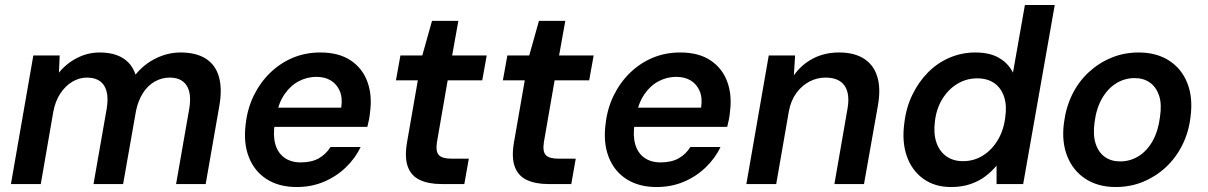

<svg xmlns="http://www.w3.org/2000/svg" viewBox="-20 -740 4858 772"><path d="M24 0 114 -517H220L217 -448Q247 -485 290 -507Q333 -529 381 -529Q419 -529 447.5 -519Q476 -509 495.5 -489.5Q515 -470 525 -440Q559 -482 607 -505.5Q655 -529 706 -529Q768 -529 807 -504.5Q846 -480 860 -432Q874 -384 862 -315L807 0H688L741 -303Q751 -364 730.5 -396Q710 -428 662 -428Q631 -428 603 -412.5Q575 -397 555.5 -367Q536 -337 527 -295L475 0H356L409 -303Q419 -364 398.5 -396Q378 -428 329 -428Q299 -428 271 -411.5Q243 -395 222.5 -364Q202 -333 194 -289L144 0Z M1173 12Q1102 12 1052.5 -19.5Q1003 -51 980.5 -108.5Q958 -166 968 -242Q975 -304 1000.5 -356Q1026 -408 1066 -447Q1106 -486 1157 -507.5Q1208 -529 1268 -529Q1342 -529 1389.5 -497.5Q1437 -466 1457 -412Q1477 -358 1468 -290Q1467 -276 1464 -260.5Q1461 -245 1457 -230H1051L1065 -307H1352Q1358 -347 1346 -374.5Q1334 -402 1310 -416.5Q1286 -431 1252 -431Q1215 -431 1181.5 -413.5Q1148 -396 1124 -361Q1100 -326 1090 -273L1085 -244Q1077 -196 1087 -160.5Q1097 -125 1123.5 -106Q1150 -87 1189 -87Q1233 -87 1262 -103.5Q1291 -120 1309 -149H1430Q1409 -104 1370.5 -67Q1332 -30 1282 -9Q1232 12 1173 12Z M1755 0Q1703 0 1668 -16.5Q1633 -33 1619.5 -70.5Q1606 -108 1617 -170L1660 -417H1572L1590 -517H1678L1717 -656H1823L1798 -517H1937L1919 -417H1780L1737 -169Q1731 -131 1744.5 -116.5Q1758 -102 1796 -102H1865L1847 0Z M2185 0Q2133 0 2098 -16.5Q2063 -33 2049.5 -70.5Q2036 -108 2047 -170L2090 -417H2002L2020 -517H2108L2147 -656H2253L2228 -517H2367L2349 -417H2210L2167 -169Q2161 -131 2174.5 -116.5Q2188 -102 2226 -102H2295L2277 0Z M2620 12Q2549 12 2499.5 -19.5Q2450 -51 2427.5 -108.5Q2405 -166 2415 -242Q2422 -304 2447.5 -356Q2473 -408 2513 -447Q2553 -486 2604 -507.5Q2655 -529 2715 -529Q2789 -529 2836.5 -497.5Q2884 -466 2904 -412Q2924 -358 2915 -290Q2914 -276 2911 -260.5Q2908 -245 2904 -230H2498L2512 -307H2799Q2805 -347 2793 -374.5Q2781 -402 2757 -416.5Q2733 -431 2699 -431Q2662 -431 2628.5 -413.5Q2595 -396 2571 -361Q2547 -326 2537 -273L2532 -244Q2524 -196 2534 -160.5Q2544 -125 2570.5 -106Q2597 -87 2636 -87Q2680 -87 2709 -103.5Q2738 -120 2756 -149H2877Q2856 -104 2817.5 -67Q2779 -30 2729 -9Q2679 12 2620 12Z M2981 0 3071 -517H3177L3172 -437Q3202 -480 3248.5 -504.5Q3295 -529 3354 -529Q3415 -529 3454 -504Q3493 -479 3507.5 -431.5Q3522 -384 3510 -316L3454 0H3335L3388 -305Q3398 -364 3375.5 -396Q3353 -428 3299 -428Q3265 -428 3234.5 -412Q3204 -396 3182 -366Q3160 -336 3152 -293L3101 0Z M3804 12Q3738 12 3692 -21.5Q3646 -55 3626 -112.5Q3606 -170 3616 -244Q3623 -306 3648 -358Q3673 -410 3711 -448.5Q3749 -487 3798 -508Q3847 -529 3902 -529Q3959 -529 3996.5 -507.5Q4034 -486 4053 -448L4101 -720H4221L4094 0H3987V-74Q3968 -51 3942.5 -31.5Q3917 -12 3882.5 0Q3848 12 3804 12ZM3852 -92Q3896 -92 3932 -114.5Q3968 -137 3992 -177Q4016 -217 4022 -269Q4029 -316 4017 -351.5Q4005 -387 3977.5 -406Q3950 -425 3909 -425Q3866 -425 3829.5 -403Q3793 -381 3769 -342Q3745 -303 3739 -251Q3733 -203 3745 -167.5Q3757 -132 3784.5 -112Q3812 -92 3852 -92Z M4466 12Q4395 12 4344.5 -21Q4294 -54 4271 -112.5Q4248 -171 4258 -246Q4266 -309 4291.5 -360.5Q4317 -412 4357.5 -449.5Q4398 -487 4449 -508Q4500 -529 4558 -529Q4630 -529 4680.5 -496.5Q4731 -464 4754 -406Q4777 -348 4767 -271Q4760 -209 4734 -157Q4708 -105 4667.5 -67.5Q4627 -30 4576 -9Q4525 12 4466 12ZM4484 -91Q4524 -91 4558 -112Q4592 -133 4614.5 -173Q4637 -213 4644 -269Q4652 -321 4640.5 -355.5Q4629 -390 4603.5 -408Q4578 -426 4542 -426Q4502 -426 4468 -405Q4434 -384 4411 -344Q4388 -304 4381 -248Q4374 -197 4385.5 -162Q4397 -127 4422.5 -109Q4448 -91 4484 -91Z"/></svg>

Font: DM Sans 11pt SemiBold
Style: Italic
Weight: 600
Italic angle: -10°
Version: Version 4.004;gftools[0.9.30]